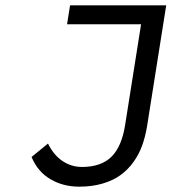

<svg xmlns="http://www.w3.org/2000/svg" viewBox="-20 -681 640 713"><path d="M273.9 12.2Q214.8 12.2 167.5 -15.4Q120.1 -43 97.2 -98.1L158.2 -147.9Q179.2 -105 212.2 -83Q245.1 -61 284.2 -61Q355 -61 393.6 -98.6Q432.1 -136.2 444.8 -217.8L503.9 -590.8H229L240.2 -661.1H597.2L525.9 -210.9Q519.5 -172.9 507.8 -140.4Q496.1 -107.9 475.6 -79.3Q455.1 -50.8 427.5 -30.8Q399.9 -10.7 360.8 0.7Q321.8 12.2 273.9 12.2Z"/></svg>

Font: Office Code Pro D Italic
Style: Regular
Weight: 400
Italic angle: -9°
Designer: Nathan Rutzky & Paul D. Hunt
Foundry: Adobe Systems Incorporated
Version: Version 1.004;PS 001.004;hotconv 1.0.70;makeotf.lib2.5.58329